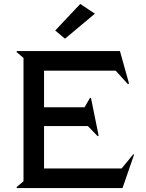

<svg xmlns="http://www.w3.org/2000/svg" viewBox="-20 -961 745 981"><path d="M464.8 -891.1 312 -763.2 262.2 -805.2 390.1 -940.9ZM661.1 -172.9 665 -170.9 606 0H65.9L64.9 -4.9L100.1 -35.2V-665L64.9 -694.8L65.9 -700.2H592.8L639.2 -534.2L633.8 -530.8L570.8 -600.1H205.1V-413.1H412.1L439.9 -460.9H444.8L483.9 -268.1L479 -265.1L429.2 -316.9H205.1V-100.1H601.1Z"/></svg>

Font: Tiffany Gothic CC
Style: Regular
Weight: 400
Designer: indestructible type*
Foundry: Cowboy Collective
Version: Version 1.000